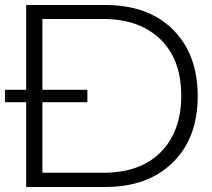

<svg xmlns="http://www.w3.org/2000/svg" viewBox="-36 -749 851 769"><path d="M-16.1 -339.8V-389.2H68.8V-729H384.8Q558.1 -729 657 -630.1Q755.9 -531.2 755.9 -363.8Q755.9 -196.3 656 -98.1Q556.2 0 384.8 0H68.8V-339.8ZM133.8 -57.1H377.9Q526.4 -57.1 608.2 -140.1Q689.9 -223.1 689.9 -365.2Q689.9 -511.2 606 -592Q522 -672.9 377.9 -672.9H133.8V-389.2H314V-339.8H133.8Z"/></svg>

Font: Lumene Sans Expanded Light
Style: Regular
Weight: 300
Width: 7
Designer: Deni Anggara
Version: Version 1.003;Glyphs 3.1.2 (3151)